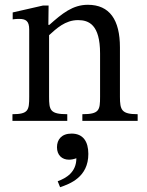

<svg xmlns="http://www.w3.org/2000/svg" viewBox="-20 -505 616 802"><path d="M555 0V-28C488 -28 481 -45 481 -101V-307C481 -422 438 -485 347 -485C284 -485 240 -449 186 -401H182L183 -482H160L33 -453V-424C33 -424 43 -426 60 -426C87 -426 102 -418 102 -382V-101C102 -45 99 -28 32 -28V0H261V-28C189 -28 185 -45 185 -101V-358C215 -385 252 -421 306 -421C351 -421 398 -402 398 -282V-101C398 -45 395 -28 324 -28V0ZM231 277C272 263 349 235 349 138C349 86 327 53 279 53C237 53 218 78 218 110C218 143 239 162 268 162C278 162 288 160 299 156C299 214 257 239 221 252Z"/></svg>

Font: STIX Two Text
Style: Regular
Weight: 400
Designer: Ross Mills, John Hudson & Paul Hanslow, Tiro Typeworks Ltd; with prior portions MicroPress Inc., and Coen Hoffman.
Foundry: Tiro Typeworks Ltd
Version: Version 2.13 b171